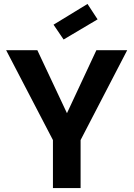

<svg xmlns="http://www.w3.org/2000/svg" viewBox="-20 -952 676 972"><path d="M248 -243 11 -698H169L319 -379L468 -698H624L388 -243V0H248ZM423 -932 474 -854 302 -752 251 -827Z"/></svg>

Font: SVN-Poppins SemiBold
Style: Regular
Weight: 600
Designer: Ninad Kale (Devanagari), Jonny Pinhorn (Latin)
Foundry: Indian Type Foundry
Version: Version 3.002 2017